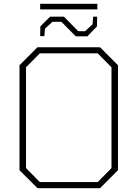

<svg xmlns="http://www.w3.org/2000/svg" viewBox="-20 -984 719 1004"><path d="M190 -935V-964H489V-935ZM376 -794 301 -870H254L215 -834L212 -795H190L191 -846L242 -897H314L389 -821H425L464 -857L467 -897H488L487 -846L437 -794ZM176 0 82 -94V-643L176 -737H503L597 -643V-94L503 0ZM188 -32H491L563 -105V-632L491 -705H188L116 -632V-105Z"/></svg>

Font: Tomorrow ExtraLight
Style: Regular
Weight: 275
Designer: Tony de Marco, Monica Rizzolli
Foundry: Just in Type
Version: Version 2.002